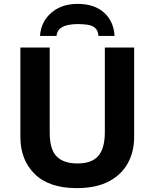

<svg xmlns="http://www.w3.org/2000/svg" viewBox="-20 -959 796 989"><path d="M671 -714V-252Q671 -178 638.5 -118.5Q606 -59 540.5 -24.5Q475 10 375 10Q233 10 159 -62.5Q85 -135 85 -254V-714H236V-277Q236 -189 272 -153Q308 -117 379 -117Q453 -117 486.5 -156Q520 -195 520 -278V-714ZM380 -939Q466 -939 516 -894Q566 -849 570 -774H487Q485 -802 470 -815Q455 -828 431.5 -831.5Q408 -835 379 -835Q356 -835 332 -830.5Q308 -826 291 -813Q274 -800 271 -774H186Q191 -847 244 -893Q297 -939 380 -939Z"/></svg>

Font: Noto Sans IKEA
Style: Bold
Weight: 600
Designer: Monotype Design Team
Foundry: Monotype Imaging Inc.
Version: Version 2.001